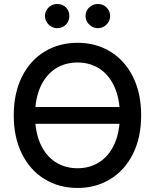

<svg xmlns="http://www.w3.org/2000/svg" viewBox="-20 -931 775 961"><path d="M368.2 9.8Q275.9 9.8 203.4 -34.4Q130.9 -78.6 89.8 -160.9Q48.8 -243.2 48.8 -353.5Q48.8 -464.4 89.8 -546.6Q130.9 -628.9 203.4 -672.9Q275.9 -716.8 368.2 -716.8Q459.5 -716.8 532 -672.9Q604.5 -628.9 645.5 -546.6Q686.5 -464.4 686.5 -353.5Q686.5 -243.2 645.5 -160.9Q604.5 -78.6 532 -34.4Q459.5 9.8 368.2 9.8ZM368.2 -88.9Q424.3 -88.9 469.2 -114.5Q514.2 -140.1 542.7 -190.4Q571.3 -240.7 578.1 -311.5H157.2Q164.1 -240.7 192.6 -190.4Q221.2 -140.1 266.4 -114.5Q311.5 -88.9 368.2 -88.9ZM578.1 -395.5Q571.3 -466.3 542.7 -516.6Q514.2 -566.9 469.2 -592.5Q424.3 -618.2 368.2 -618.2Q311.5 -618.2 266.4 -592.5Q221.2 -566.9 192.6 -516.6Q164.1 -466.3 157.2 -395.5ZM205.1 -850.6Q205.1 -867.2 213.4 -881.1Q221.7 -895 235.8 -903.1Q250 -911.1 266.6 -911.1Q293 -911.1 310.1 -893.8Q327.1 -876.5 327.1 -850.6Q327.1 -834.5 319.3 -820.6Q311.5 -806.6 297.6 -798.3Q283.7 -790 266.6 -790Q250.5 -790 236.3 -798.3Q222.2 -806.6 213.6 -820.8Q205.1 -835 205.1 -850.6ZM408.2 -850.6Q408.2 -867.2 416.5 -881.1Q424.8 -895 439 -903.1Q453.1 -911.1 469.7 -911.1Q495.6 -911.1 513.4 -893.6Q531.2 -876 531.2 -850.6Q531.2 -834.5 522.9 -820.6Q514.6 -806.6 500.5 -798.3Q486.3 -790 469.7 -790Q453.6 -790 439.5 -798.3Q425.3 -806.6 416.7 -820.8Q408.2 -835 408.2 -850.6Z"/></svg>

Font: Pretendard GOV Medium
Style: Regular
Weight: 500
Designer: Base glyphs from Inter by Rasmus Andersson; Hangeul glyphs from Noto Sans CJK(Source Han Sans) by Jang Soo-young and Kan
Foundry: Kil Hyung-jin
Version: Version 1.309